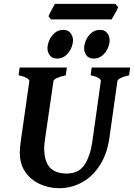

<svg xmlns="http://www.w3.org/2000/svg" viewBox="-20 -968 700 1003"><path d="M659.7 -615.2 654.3 -574.7Q623.5 -567.9 608.9 -559.6Q594.2 -551.3 593.3 -544.4L551.8 -250Q540 -164.6 502.2 -105.5Q464.4 -46.4 408.9 -15.6Q353.5 15.1 289.1 15.1Q235.8 15.1 188.7 -6.3Q141.6 -27.8 112.5 -69.1Q83.5 -110.4 83.5 -169.9Q83.5 -196.3 87.9 -226.1L133.3 -544.4Q134.3 -550.3 121.6 -559.1Q108.9 -567.9 77.1 -574.7L82.5 -615.2H329.1L323.7 -574.7Q261.7 -560.5 259.3 -544.4L216.3 -249Q214.4 -234.9 212.6 -220.7Q210.9 -206.5 210.9 -193.8Q210.9 -126 239.7 -93.8Q268.6 -61.5 328.6 -61.5Q392.6 -61.5 422.6 -108.9Q452.6 -156.2 462.4 -229L506.8 -544.4Q507.8 -550.3 496.6 -559.1Q485.4 -567.9 453.6 -574.7L459 -615.2ZM552.7 -757.8Q552.7 -737.3 542.7 -715.1Q532.7 -692.9 514.2 -677.5Q495.6 -662.1 469.2 -662.1Q443.4 -662.1 431.4 -679Q419.4 -695.8 419.4 -715.8Q419.4 -735.8 429.2 -758.1Q439 -780.3 457.5 -796.1Q476.1 -812 502 -812Q527.8 -812 540.3 -794.9Q552.7 -777.8 552.7 -757.8ZM361.3 -757.8Q361.3 -737.3 351.3 -715.1Q341.3 -692.9 322.8 -677.5Q304.2 -662.1 277.8 -662.1Q252 -662.1 240 -679Q228 -695.8 228 -715.8Q228 -735.8 237.8 -758.1Q247.6 -780.3 266.1 -796.1Q284.7 -812 310.5 -812Q336.4 -812 348.9 -794.9Q361.3 -777.8 361.3 -757.8ZM597.2 -930.7Q595.2 -923.8 588.1 -910.6Q581.1 -897.5 573.7 -884.8Q566.4 -872.1 563 -866.7H246.1L233.4 -883.3Q235.8 -890.1 242.4 -902.8Q249 -915.5 256.3 -928.5Q263.7 -941.4 267.1 -947.8H583Z"/></svg>

Font: Gentium Book Plus
Style: Bold Italic
Weight: 700
Italic angle: -8°
Designer: Victor Gaultney, Annie Olsen, Iska Routamaa, Becca Hirsbrunner
Foundry: SIL International
Version: Version 6.101